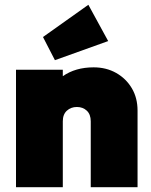

<svg xmlns="http://www.w3.org/2000/svg" viewBox="-20 -784 633 804"><path d="M47 0V-492H243V-465Q296 -502 372 -502Q425 -502 466.5 -478.5Q508 -455 532 -414.5Q556 -374 556 -321V0H360V-276Q360 -305 343.5 -320.5Q327 -336 302 -336Q277 -336 260 -320.5Q243 -305 243 -276V0ZM210 -532 160 -629 350 -764 433 -612Z"/></svg>

Font: Outfit Black
Style: Regular
Weight: 900
Designer: Rodrigo Fuenzalida
Foundry: fragTYPE
Version: Version 1.100; ttfautohint (v1.8.4.7-5d5b)